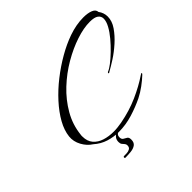

<svg xmlns="http://www.w3.org/2000/svg" viewBox="-188 -793 1152 1152"><g transform="rotate(-45 387.5 -217.0)"><path d="M333 33Q289 33 247.5 20Q206 7 171 -24Q139 -44 118.5 -81.5Q98 -119 102 -159Q107 -206 135 -256Q163 -306 208 -355.5Q253 -405 308.5 -448.5Q364 -492 424 -526.5Q484 -561 541 -581Q607 -604 667 -604Q705 -604 729.5 -594Q754 -584 755 -563Q775 -536 775 -504Q775 -466 749.5 -429Q724 -392 687 -359Q650 -326 612 -301.5Q574 -277 548 -263Q544 -259 540 -259Q533 -259 540 -268Q557 -274 582.5 -293.5Q608 -313 637 -341Q666 -369 691.5 -399.5Q717 -430 733 -459.5Q749 -489 749 -512Q749 -533 732 -545.5Q715 -558 676 -558Q624 -558 559 -536.5Q494 -515 427 -476Q360 -437 302 -382.5Q244 -328 205.5 -261Q167 -194 159 -118Q158 -114 158 -110.5Q158 -107 158 -103Q158 -62 179.5 -37Q201 -12 236 -1Q271 10 312 10Q329 10 346.5 8Q364 6 381 3Q466 -13 538 -45Q610 -77 666 -115Q675 -121 678 -121Q680 -121 680 -119Q680 -116 674 -110Q652 -89 621 -66Q590 -43 558 -27Q509 -3 450.5 15Q392 33 333 33ZM251 170Q246 170 246 164Q246 157 253 157Q261 157 275 156.5Q289 156 300.5 149.5Q312 143 312 126Q312 116 306 109.5Q300 103 294 95.5Q288 88 288 74Q288 56 297 44Q306 32 317.5 26Q329 20 336 20Q338 20 341 20.5Q344 21 343 25Q339 27 325.5 33Q312 39 312 59Q312 75 322.5 81Q333 87 343 93Q353 99 353 118Q353 143 337.5 154Q322 165 298.5 167.5Q275 170 251 170Z"/></g></svg>

Font: The Nautigal
Style: Regular
Weight: 400
Designer: Robert E. Leuschke
Foundry: Robert E. Leuschke
Version: Version 1.100; ttfautohint (v1.8.3)